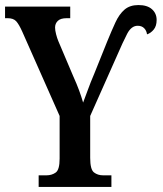

<svg xmlns="http://www.w3.org/2000/svg" viewBox="-21 -740 647 760"><path d="M132 0V-46H163Q184 -46 199.5 -57Q215 -68 215 -112V-281L67 -615Q54 -644 43 -656Q32 -668 9 -668H-1V-714H257V-668H243Q219 -668 208 -657.5Q197 -647 197 -631Q197 -620 201 -604.5Q205 -589 210 -577L269 -438Q283 -407 292 -382.5Q301 -358 308 -334Q317 -357 327 -385Q337 -413 352 -448L403 -575Q421 -619 436 -651.5Q451 -684 472 -702Q493 -720 527 -720Q562 -720 580.5 -703.5Q599 -687 599 -661Q599 -637 587.5 -623Q576 -609 561 -604Q559 -619 549.5 -628.5Q540 -638 524 -638Q499 -638 482.5 -606.5Q466 -575 441 -517L336 -281V-115Q336 -69 351 -57.5Q366 -46 387 -46H420V0Z"/></svg>

Font: Noto Serif ExtraCondensed SemiBold
Style: Regular
Weight: 600
Width: 2
Designer: Monotype Design Team
Foundry: Monotype Imaging Inc.
Version: Version 2.015; ttfautohint (v1.8.4.7-5d5b)